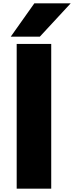

<svg xmlns="http://www.w3.org/2000/svg" viewBox="-20 -1078 448 1162"><path d="M45 -856H221L408 -1058H188ZM81 -812V64H290V-812Z"/></svg>

Font: LINE Seed JP_OTF ExtraBold
Style: Regular
Weight: 800
Designer: LY Corporation & Fontrix & Fontworks
Version: Version 1.013